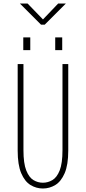

<svg xmlns="http://www.w3.org/2000/svg" viewBox="-20 -1066 490 1097"><path d="M225 11Q187 11 154.2 -9Q121.5 -29 101.2 -76.5Q81 -124 81 -206V-700H114V-208Q114 -132.5 130 -92.2Q146 -52 171.2 -37Q196.5 -22 225 -22Q253.5 -22 279.2 -37Q305 -52 321 -92.2Q337 -132.5 337 -208V-700H370V-206Q370 -124 349.5 -76.5Q329 -29 296 -9Q263 11 225 11ZM113 -852.5H153V-779.5H113ZM295.5 -852.5H335.5V-779.5H295.5ZM93.5 -1046H137.5L225.5 -955L312.5 -1046H356.5L235.5 -925H214.5Z"/></svg>

Font: Trispace Condensed Thin
Style: Regular
Weight: 100
Width: 3
Designer: Tyler Finck
Foundry: Etcetera Type Company
Version: Version 1.210; ttfautohint (v1.8.3)